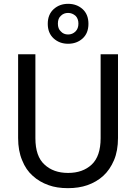

<svg xmlns="http://www.w3.org/2000/svg" viewBox="-20 -982 715 1009"><path d="M166 -255.9Q166 -160.2 213.9 -117.2Q260.7 -73.2 337.9 -73.2Q415 -73.2 461.9 -117.2Q508.8 -161.1 508.8 -255.9V-696.8H600.1V-256.8Q600.1 -189.5 579.1 -140.1Q557.6 -89.8 522.9 -58.1Q487.8 -25.9 439 -8.8Q394 6.8 336.9 6.8Q278.8 6.8 235.8 -8.8Q187 -25.9 151.9 -58.1Q116.2 -89.4 96.2 -140.1Q75.2 -189.5 75.2 -256.8V-696.8H166ZM262.2 -934.1Q293 -961.9 337.9 -961.9Q383.3 -961.9 414.1 -934.1Q444.8 -906.2 444.8 -856.9Q444.8 -807.6 414.1 -779.8Q383.3 -752 337.9 -752Q293 -752 262.2 -779.8Q231 -808.1 231 -856.9Q231 -905.8 262.2 -934.1ZM299.8 -816.9Q314 -800.8 337.9 -800.8Q360.8 -800.8 377 -816.9Q392.1 -832 392.1 -857.9Q392.1 -883.8 377 -898.9Q359.4 -914.1 337.9 -914.1Q314.9 -914.1 299.8 -898.9Q284.2 -885.3 284.2 -857.9Q284.2 -830.6 299.8 -816.9Z"/></svg>

Font: PoppinsZ
Style: Regular
Weight: 400
Designer: Ninad Kale (Devanagari), Jonny Pinhorn (Latin)
Foundry: Indian Type Foundry
Version: Version 3.002;FEAKit 1.0